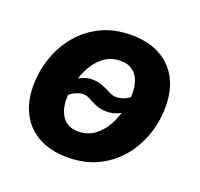

<svg xmlns="http://www.w3.org/2000/svg" viewBox="-103 -667 821 790"><g transform="rotate(20 307.0 -271.5)"><path d="M267.8 10.7Q194 10.7 142.2 -17.6Q90.3 -45.8 63 -97.2Q35.6 -148.5 35.6 -217.2Q35.6 -283 56.5 -343.2Q77.5 -403.4 117.4 -450.7Q157.3 -498 214.6 -525.4Q272 -552.7 345.1 -552.7Q418.6 -552.7 470.6 -524.6Q522.5 -496.5 549.9 -445.1Q577.2 -393.8 577.2 -324.6Q577.2 -258.7 556.4 -198.5Q535.7 -138.2 495.7 -91.1Q455.7 -43.9 398.3 -16.6Q341 10.7 267.8 10.7ZM272.9 -104.6Q313.8 -104.6 343.5 -126.5Q373.3 -148.3 392.4 -182.7Q411.6 -217.1 420.8 -256Q430 -294.9 430 -328.7Q430 -361.5 420 -385.9Q410 -410.3 390.1 -423.9Q370.2 -437.5 339.7 -437.5Q298.9 -437.5 269.1 -415.9Q239.3 -394.3 220.2 -360.1Q201 -325.8 191.8 -287.1Q182.6 -248.3 182.6 -214Q182.6 -165.1 205.1 -134.9Q227.6 -104.6 272.9 -104.6ZM150.3 -201.8 112 -235.5Q140.5 -265.7 164.8 -285.8Q189.2 -305.9 211.5 -315.8Q233.8 -325.7 255.7 -325.7Q282.1 -325.7 302.7 -317Q323.4 -308.3 340 -299.6Q356.7 -290.9 370.6 -290.9Q392.8 -290.9 413.9 -301.6Q435 -312.3 461.5 -343.9L500.6 -313.9Q473.7 -281.8 449.6 -261.3Q425.5 -240.9 402.4 -231.1Q379.3 -221.4 354.6 -221.4Q328 -221.4 308 -230.1Q288 -238.8 272.3 -247.5Q256.5 -256.2 241.8 -256.2Q222.5 -256.2 200 -243.5Q177.5 -230.7 150.3 -201.8Z"/></g></svg>

Font: Inter Variable
Style: Italic
Weight: 400
Italic angle: -9.39999°
Designer: Rasmus Andersson
Foundry: rsms
Version: Version 4.001;git-9221beed3